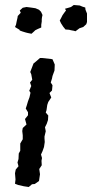

<svg xmlns="http://www.w3.org/2000/svg" viewBox="-20 -738 368 768"><path d="M43 -60 54 -73 50 -88 54 -102 55 -124 61 -135V-164L71 -181V-197L69 -214L71 -226L86 -240L80 -262L92 -277V-289L83 -304L87 -316L92 -333L98 -349L102 -367L97 -375L105 -394L100 -408L109 -419L105 -441L101 -450L114 -484L125 -493L140 -506H148L184 -502L190 -501L199 -480L198 -456L190 -434L188 -424L183 -408L190 -397L188 -376L178 -366L185 -348L173 -330L169 -318L166 -297L163 -288L173 -276L172 -258L167 -243L160 -229L163 -213L158 -192V-184L159 -170L156 -150L150 -133L144 -120L148 -106L146 -95L147 -77L137 -62L140 -41L136 -14L119 -2L108 -1L95 10L75 7L53 2L40 -3L42 -20L40 -45ZM256 -619 242 -620 233 -631 224 -645 219 -656 224 -665 230 -677 237 -687 244 -696 240 -703 254 -707 264 -710 275 -718 299 -716 306 -713 311 -711 321 -708 322 -699 328 -684V-650L325 -641L313 -630L298 -625L282 -613L275 -615L264 -617ZM83 -608 70 -612 59 -616 58 -619 48 -625 40 -630 44 -639 47 -654 50 -667 51 -674 63 -687 59 -696 71 -707 86 -710 102 -708 109 -707 122 -705 136 -699 144 -691 150 -678 148 -669 147 -661V-652L145 -639V-628L131 -622L121 -617L117 -613L106 -603L91 -606Z"/></svg>

Font: Winky Rough Light
Style: Italic
Weight: 300
Italic angle: -8.97852°
Designer: Simon Atzbach
Foundry: typofactur
Version: Version 1.206; ttfautohint (v1.8.4.7-5d5b)